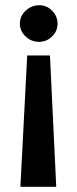

<svg xmlns="http://www.w3.org/2000/svg" viewBox="-20 -496 295 734"><path d="M171 -284 195 218H58L84 -284ZM200 -405Q200 -377 179 -356.5Q158 -336 129 -336Q100 -336 78 -356.5Q56 -377 56 -406Q56 -435 78.5 -455.5Q101 -476 130 -476Q159 -476 179.5 -455Q200 -434 200 -405Z"/></svg>

Font: Quattrocento Sans
Style: Bold
Weight: 700
Designer: Pablo Impallari
Foundry: Pablo Impallari, Igino Marini, Brenda Gallo
Version: Version 2.000